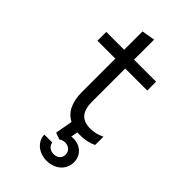

<svg xmlns="http://www.w3.org/2000/svg" viewBox="-287 -801 1153 1153"><g transform="rotate(45 290.0 -224.5)"><path d="M297 -181V-465H484V-540H297V-710L213 -696V-540H61V-465H213V-181C213 -96 241 -38 296 -10L276 101L319 116C328 109 341 104 356 104C387 104 410 124 410 154C410 183 388 203 357 203C327 203 305 185 301 159H234C236 218 287 261 355 261C426 261 478 214 478 151C478 87 425 44 357 53L365 9C373 10 381 10 390 10C430 10 466 2 494 -13V-83C464 -68 434 -61 404 -61C332 -61 297 -100 297 -181Z"/></g></svg>

Font: CommitMono-dimboump
Style: Regular
Weight: 400
Monospace: yes
Designer: Eigil Nikolajsen
Foundry: Eigil Nikolajsen
Version: Version 1.143